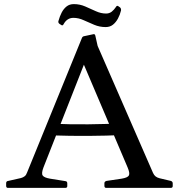

<svg xmlns="http://www.w3.org/2000/svg" viewBox="-20 -916 874 936"><path d="M271 -799Q262 -805 265 -814Q271 -836 280.5 -854.5Q290 -873 304.5 -884.5Q319 -896 340 -896Q369 -896 395.5 -884.5Q422 -873 447 -861.5Q472 -850 497 -850Q513 -850 524.5 -859Q536 -868 546 -883Q550 -891 558 -885L565 -880Q571 -875 570 -865Q565 -844 555 -825.5Q545 -807 530.5 -795.5Q516 -784 495 -784Q466 -784 439.5 -795Q413 -806 388 -817.5Q363 -829 338 -829Q322 -829 310 -821Q298 -813 290 -798Q285 -789 279 -794ZM19 0Q10 0 10 -10V-23Q10 -33 20 -34L82 -48Q93 -51 100.5 -57Q108 -63 112 -75L379 -730Q382 -739 392 -740L434 -749Q443 -752 445 -741L456 -692L726 -73Q731 -62 738.5 -56Q746 -50 758 -47L813 -34Q822 -31 822 -22V-9Q822 0 812 0H498Q489 0 489 -10V-23Q489 -31 499 -34L573 -45Q603 -50 608.5 -61Q614 -72 602 -100L365 -657L425 -692L192 -100Q181 -71 188 -60.5Q195 -50 224 -45L299 -33Q308 -32 308 -22V-9Q308 0 298 0ZM233 -313Q322 -309 410 -310Q498 -311 586 -315V-258Q498 -254 410 -253.5Q322 -253 233 -256Z"/></svg>

Font: Hahmlet
Style: Regular
Weight: 400
Designer: Minjoo Ham & Mark Frömberg
Foundry: hypertype
Version: Version 1.001; ttfautohint (v1.8.3)